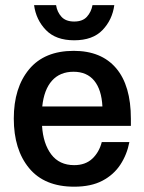

<svg xmlns="http://www.w3.org/2000/svg" viewBox="-20 -709 557 742"><path d="M266.7 12.5Q151.7 12.5 92.5 -59.2Q33.3 -130.8 33.3 -250.8Q33.3 -370 92.5 -441.2Q151.7 -512.5 265 -512.5Q371.7 -512.5 428.8 -445.4Q485.8 -378.3 485.8 -250V-222.5H142.5Q146.7 -154.2 177.9 -112.5Q209.2 -70.8 266.7 -70.8Q310 -70.8 336.7 -95.8Q363.3 -120.8 373.3 -160H480Q470.8 -111.7 445 -72.5Q419.2 -33.3 375.4 -10.4Q331.7 12.5 266.7 12.5ZM143.3 -297.5H375.8Q372.5 -362.5 344.2 -397.1Q315.8 -431.7 264.2 -431.7Q211.7 -431.7 180.8 -397.1Q150 -362.5 143.3 -297.5ZM266.7 -553.3Q195.8 -553.3 157.5 -592.9Q119.2 -632.5 111.7 -689.2H196.7Q200.8 -662.5 217.5 -644.2Q234.2 -625.8 266.7 -625.8Q299.2 -625.8 315.8 -644.2Q332.5 -662.5 337.5 -689.2H421.7Q414.2 -632.5 376.2 -592.9Q338.3 -553.3 266.7 -553.3Z"/></svg>

Font: Familjen Grotesk GF Medium
Style: Regular
Weight: 500
Designer: Anders Wikstroem, Jonas Baeckman, Matilda Gysing, Kristian Moeller
Foundry: Familjen STHLM AB
Version: Version 2.000; Beta; Release 4; Build 6